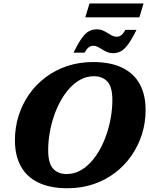

<svg xmlns="http://www.w3.org/2000/svg" viewBox="-20 -1038 834 1074"><path d="M249.5 -197.5Q249.5 -125 276.8 -94.8Q304 -64.5 353 -64.5Q391 -64.5 424.8 -81.8Q458.5 -99 487 -129.8Q515.5 -160.5 538 -200.8Q560.5 -241 576.2 -287.5Q592 -334 600.2 -382.8Q608.5 -431.5 608.5 -478.5Q608.5 -551 581.2 -581.2Q554 -611.5 504.5 -611.5Q467 -611.5 433.2 -594.2Q399.5 -577 371 -546.2Q342.5 -515.5 320 -475.2Q297.5 -435 281.8 -388.8Q266 -342.5 257.8 -293.5Q249.5 -244.5 249.5 -197.5ZM794.5 -422.5Q794.5 -352 774 -287Q753.5 -222 715.2 -167Q677 -112 623 -71Q569 -30 502 -7.5Q435 15 357 15Q260.5 15 195 -16.5Q129.5 -48 96.5 -108Q63.5 -168 63.5 -254Q63.5 -324.5 83.8 -389.5Q104 -454.5 142.2 -509.5Q180.5 -564.5 234.5 -605.2Q288.5 -646 355.8 -668.5Q423 -691 501 -691Q597.5 -691 663 -659.5Q728.5 -628 761.5 -568Q794.5 -508 794.5 -422.5ZM743.5 -871Q717 -817.5 696.2 -789.5Q675.5 -761.5 655.8 -751Q636 -740.5 612 -740.5Q594.5 -740.5 579.8 -746.8Q565 -753 552.2 -761.2Q539.5 -769.5 527.2 -775.8Q515 -782 502.5 -782Q493.5 -782 485.8 -779Q478 -776 470.2 -768Q462.5 -760 453 -743.5H391Q417.5 -797 438 -825.2Q458.5 -853.5 478.5 -863.8Q498.5 -874 522.5 -874Q540 -874 554.5 -867.8Q569 -861.5 581.8 -853.2Q594.5 -845 606.8 -838.8Q619 -832.5 632 -832.5Q641 -832.5 648.8 -835.5Q656.5 -838.5 664.5 -846.8Q672.5 -855 681.5 -871ZM457 -941 480.5 -1018.5H783L759.5 -941Z"/></svg>

Font: Newsreader 16pt 16pt ExtraBold
Style: Italic
Weight: 800
Italic angle: -17°
Version: Version 1.003